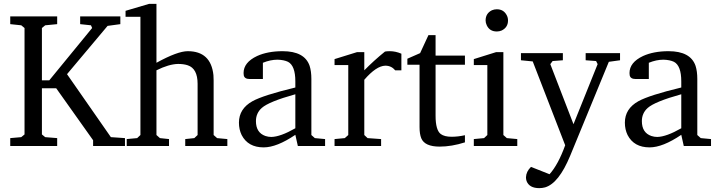

<svg xmlns="http://www.w3.org/2000/svg" viewBox="-20 -756 3720 994"><path d="M33 0V-41L90 -46L107 -60V-611L90 -625L33 -631V-671H276V-631L214 -625L197 -611V-340H235L457 -611L451 -625L395 -631V-671H603V-631L537 -622L327 -372L554 -46L627 -41V0H462V-30L271 -299H197V-60L214 -46L276 -41V0Z M630 -669V-700L752 -736H790V-431Q899 -491 952 -491Q1072 -491 1085 -367Q1086 -353 1086 -339V-57L1104 -41L1157 -36V0H939V-36L986 -41L1003 -57V-322Q1003 -401 952 -418Q931 -425 902 -425Q854 -424 790 -392V-57L808 -41L855 -36V0H636V-36L690 -41L707 -57V-669Z M1217 -121Q1217 -193 1287 -232Q1343 -263 1509 -303V-335Q1509 -416 1471 -436Q1450 -446 1417 -447Q1380 -447 1341 -431V-347H1272Q1246 -347 1242 -366Q1241 -372 1241 -378Q1241 -433 1311 -466Q1366 -491 1443 -491Q1557 -491 1583 -415Q1592 -387 1592 -347V-57L1610 -41L1663 -36V0H1522L1509 -58Q1413 7 1345 7Q1264 7 1231 -57Q1217 -86 1217 -121ZM1305 -129Q1305 -69 1354 -52Q1369 -47 1385 -47Q1432 -48 1509 -92V-268Q1372 -230 1335 -197Q1305 -170 1305 -129Z M1712 0V-36L1765 -41L1783 -57V-419H1712V-450L1828 -486H1866V-392Q1915 -442 1973 -489Q1982 -491 1998 -491Q2028 -491 2058 -478V-392H2026Q2006 -416 1975 -416Q1928 -415 1866 -343V-57L1883 -41L1953 -36V0Z M2089 -421V-452L2155 -481L2198 -574H2235V-468H2387V-421H2235V-157Q2235 -82 2262 -62Q2281 -48 2318 -48Q2351 -48 2387 -56V-19Q2318 3 2256 3Q2179 3 2161 -40Q2152 -62 2152 -98V-421Z M2494 -650Q2494 -687 2527 -703Q2539 -708 2552 -708Q2588 -708 2604 -676Q2610 -664 2610 -650Q2610 -614 2577 -598Q2565 -593 2552 -593Q2515 -593 2500 -625Q2494 -638 2494 -650ZM2433 0V-36L2486 -41L2503 -57V-419H2433V-450L2548 -486H2586V-57L2604 -41L2658 -36V0Z M2677 -444V-481H2894V-444L2841 -440L2829 -424L2949 -113L3074 -424L3066 -440L3012 -444V-481H3190V-444L3132 -436L2932 50Q2873 193 2802 214Q2787 218 2772 218Q2720 218 2706 181Q2703 172 2703 162Q2704 132 2729 108L2825 146Q2870 96 2906 -4L2738 -438Z M3215 -121Q3215 -193 3285 -232Q3341 -263 3507 -303V-335Q3507 -416 3469 -436Q3448 -446 3415 -447Q3378 -447 3339 -431V-347H3270Q3244 -347 3240 -366Q3239 -372 3239 -378Q3239 -433 3309 -466Q3364 -491 3441 -491Q3555 -491 3581 -415Q3590 -387 3590 -347V-57L3608 -41L3661 -36V0H3520L3507 -58Q3411 7 3343 7Q3262 7 3229 -57Q3215 -86 3215 -121ZM3303 -129Q3303 -69 3352 -52Q3367 -47 3383 -47Q3430 -48 3507 -92V-268Q3370 -230 3333 -197Q3303 -170 3303 -129Z"/></svg>

Font: Khartiya
Style: Regular
Weight: 500
Version: Version 1.0.1